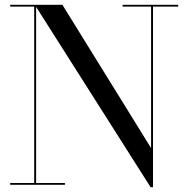

<svg xmlns="http://www.w3.org/2000/svg" viewBox="-20 -770 784 800"><path d="M130.5 -750V-7.5H250.5V0H22.5V-7.5H122.5V-742.5H22.5V-750ZM722.5 -750V-742.5H617.5V10H607.5L125 -750H240L609.5 -153V-742.5H491V-750Z"/></svg>

Font: Bodoni Moda 28pt
Style: Regular
Weight: 400
Designer: Owen Earl
Foundry: indestructible type
Version: Version 2.005